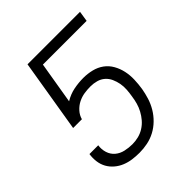

<svg xmlns="http://www.w3.org/2000/svg" viewBox="-203 -867 1006 1006"><g transform="rotate(-45 300.0 -363.5)"><path d="M252 8Q225 8 199.5 4.5Q174 1 150.5 -8.5Q127 -18 107.5 -34.5Q88 -51 76 -72.5Q64 -94 60.5 -120Q57 -146 61 -173H126Q122 -146 130 -120.5Q138 -95 157.5 -78.5Q177 -62 203.5 -56Q230 -50 257 -50Q279 -50 301.5 -55.5Q324 -61 344 -73.5Q364 -86 379.5 -104Q395 -122 406 -142.5Q417 -163 423 -184.5Q429 -206 432 -228Q436 -251 437.5 -274Q439 -297 435 -318.5Q431 -340 422 -360Q413 -380 397 -394Q381 -408 359.5 -414Q338 -420 315 -420Q292 -420 269 -416.5Q246 -413 224 -402Q202 -391 185 -372Q168 -353 162 -330H97L164 -735H553L544 -677H220L181 -444Q214 -464 249.5 -471Q285 -478 320 -478Q352 -478 382.5 -470.5Q413 -463 437 -445.5Q461 -428 476 -401.5Q491 -375 497.5 -345Q504 -315 503 -283Q502 -251 497 -219Q492 -190 483 -161Q474 -132 458 -105Q442 -78 419 -55.5Q396 -33 368.5 -18.5Q341 -4 311 2Q281 8 252 8Z"/></g></svg>

Font: Iosevka Aile Light
Style: Italic
Weight: 300
Italic angle: -9°
Designer: Belleve Invis
Foundry: Belleve Invis
Version: Version 31.1.0; ttfautohint (v1.8.4)